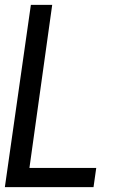

<svg xmlns="http://www.w3.org/2000/svg" viewBox="-21 -770 502 790"><path d="M106 -750H193.8L100.1 -79.1H375L363.8 0H-1Z"/></svg>

Font: Oakes Grotesk
Style: Italic
Weight: 400
Designer: Samuel Oakes
Foundry: Samuel Oakes
Version: Version 1.0 | wf-rip DC20170320